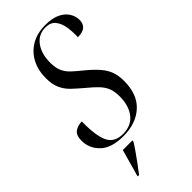

<svg xmlns="http://www.w3.org/2000/svg" viewBox="-295 -778 1052 1052"><g transform="rotate(-45 231.5 -251.5)"><path d="M182 10Q91 10 46.5 -32.5Q2 -75 2 -135Q2 -176 23 -192Q44 -208 78 -209Q76 -99 100 -49.5Q124 0 189 0Q254 0 288 -44Q322 -88 322 -158Q322 -197 312 -222.5Q302 -248 280 -271.5Q258 -295 220 -326Q188 -353 162 -377.5Q136 -402 121 -434.5Q106 -467 106 -515Q106 -576 130.5 -623Q155 -670 200.5 -697Q246 -724 310 -724Q364 -724 397.5 -707.5Q431 -691 447 -665Q463 -639 463 -610Q463 -582 445.5 -566Q428 -550 389 -550Q391 -591 385 -628.5Q379 -666 359.5 -690Q340 -714 301 -714Q247 -714 215 -671Q183 -628 183 -559Q183 -520 194 -494Q205 -468 227.5 -446.5Q250 -425 284 -398Q329 -361 354 -331Q379 -301 389 -270.5Q399 -240 399 -202Q399 -98 339.5 -44Q280 10 182 10ZM83 214Q94 175 105 136Q116 97 126 61H201L199 71Q187 91 167.5 118.5Q148 146 128 173.5Q108 201 92 221H82Z"/></g></svg>

Font: Noto Serif Display ExtraCondensed
Style: Italic
Weight: 400
Width: 2
Italic angle: -12°
Designer: Monotype Design Team
Foundry: Monotype Imaging Inc.
Version: Version 2.009